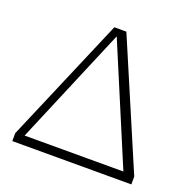

<svg xmlns="http://www.w3.org/2000/svg" viewBox="-126 -836 961 961"><g transform="rotate(20 355.0 -355.0)"><path d="M38 0V-42L323 -710H387L672 -42V0ZM620 -29 338 -699 361 -698 77 -25 67 -47H638Z"/></g></svg>

Font: Roboto Serif 36pt ExtraLight
Style: Regular
Weight: 250
Designer: Greg Gazdowicz
Foundry: Commercial Type
Version: Version 1.008